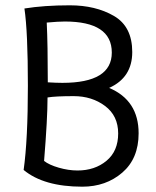

<svg xmlns="http://www.w3.org/2000/svg" viewBox="-20 -693 587 723"><path d="M224 -612Q200 -612 156 -608Q160 -524 160 -383Q192 -381 215 -381Q401 -381 401 -495Q401 -612 224 -612ZM272 -51Q337 -51 381 -87.5Q425 -124 425 -190.5Q425 -257 375.5 -294Q326 -331 257.5 -331Q189 -331 159 -326Q159 -246 146 -87Q165 -72 201.5 -61.5Q238 -51 272 -51ZM69 -53Q85 -167 85 -370Q85 -573 72 -661Q146 -673 243 -673Q340 -673 409 -633Q478 -593 478 -497Q478 -401 391 -362Q502 -315 502 -191Q502 -96 440.5 -43Q379 10 290 10Q145 10 69 -53Z"/></svg>

Font: Overlock
Style: Regular
Weight: 400
Designer: Dario Muhafara
Foundry: Dario Manuel Muhafara
Version: Version 1.002